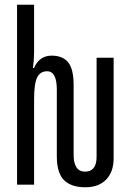

<svg xmlns="http://www.w3.org/2000/svg" viewBox="-20 -780 540 811"><path d="M220 -120V-401Q220 -479 179 -479Q150 -479 137 -453Q124 -427 124 -360V0H52V-760H124V-558Q124 -526 119 -493H124Q134 -518 153 -531.5Q172 -545 198 -545Q245 -545 268 -516.5Q291 -488 291 -421V-126Q291 -55 340 -55Q363 -55 375.5 -70.5Q388 -86 388 -118V-536H460V-112Q460 -54 428.5 -21.5Q397 11 340 11Q281 11 250.5 -19Q220 -49 220 -120Z"/></svg>

Font: Noto Sans Mono UI Cond
Style: Regular
Weight: 400
Width: 3
Monospace: yes
Designer: Monotype Design team
Foundry: Monotype Imaging Inc.
Version: Version 1.000